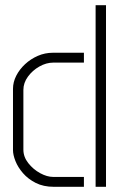

<svg xmlns="http://www.w3.org/2000/svg" viewBox="-20 -719 468 739"><path d="M187 0Q147 0 117.5 -15Q88 -30 68.5 -52.5Q49 -75 39.5 -99Q30 -123 30 -141V-377Q30 -403 42.5 -427.5Q55 -452 76.5 -472Q98 -492 125.5 -504Q153 -516 184 -516H303V-478H185Q158 -478 131.5 -463Q105 -448 87.5 -424Q70 -400 70 -373V-143Q70 -115 89 -91Q108 -67 134.5 -52.5Q161 -38 185 -38H303V0ZM348 0V-699H388V0Z"/></svg>

Font: Stick No Bills ExtraLight ExtraLight
Style: Regular
Weight: 250
Version: Version 2.000